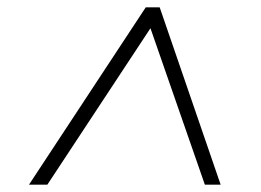

<svg xmlns="http://www.w3.org/2000/svg" viewBox="-20 -648 711 523"><path d="M59 -145 377 -628H415L581 -145H538L385 -585H399L109 -145Z"/></svg>

Font: Nunito Sans 10pt SemiExpanded ExtraLight
Style: Italic
Weight: 250
Width: 6
Italic angle: -9°
Designer: Vernon Adams
Foundry: Vernon Adams
Version: Version 3.101;gftools[0.9.27]